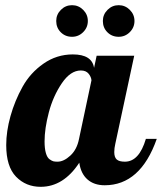

<svg xmlns="http://www.w3.org/2000/svg" viewBox="-20 -715 625 741"><path d="M4 -155Q4 -208 20.5 -267Q37 -326 67 -380Q97 -434 148 -469.5Q199 -505 261 -505Q335 -505 343 -453L353 -500H498L425 -160Q421 -143 421 -128Q421 -108 430.5 -99.5Q440 -91 462 -91Q517 -91 543 -179H585Q522 0 384 0Q343 0 317.5 -22.5Q292 -45 286 -87Q225 6 137 6Q80 6 42 -33Q4 -72 4 -155ZM152 -169Q152 -142 157 -124.5Q162 -107 171 -100.5Q180 -94 186 -92.5Q192 -91 202 -91Q226 -91 251.5 -114.5Q277 -138 285 -179L333 -405Q332 -418 322 -430.5Q312 -443 292 -443Q252 -443 218.5 -393.5Q185 -344 168.5 -281.5Q152 -219 152 -169ZM197 -634Q197 -659 215 -677Q233 -695 258 -695Q283 -695 301 -677Q319 -659 319 -634Q319 -609 301 -591Q283 -573 258 -573Q232 -573 214.5 -590.5Q197 -608 197 -634ZM377 -634Q377 -659 395 -677Q413 -695 438 -695Q463 -695 481 -677Q499 -659 499 -634Q499 -609 481 -591Q463 -573 438 -573Q412 -573 394.5 -590.5Q377 -608 377 -634Z"/></svg>

Font: Lobster Two
Style: Bold Italic
Weight: 700
Designer: Pablo Impallari
Foundry: Pablo Impallari. www.impallari.com
Version: Version 1.006